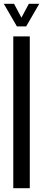

<svg xmlns="http://www.w3.org/2000/svg" viewBox="-20 -992 227 1012"><path d="M50 0V-800H137V0ZM0 -972H54L93 -899L132 -972H187L118 -853H69Z"/></svg>

Font: Big Shoulders Display SemiBold
Style: Regular
Weight: 600
Designer: Patric King
Foundry: XO Type Co
Version: Version 1.000; ttfautohint (v1.8.2)